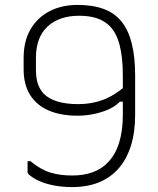

<svg xmlns="http://www.w3.org/2000/svg" viewBox="-20 -740 640 780"><path d="M295 -720Q357 -720 401.5 -703.5Q446 -687 474 -652Q502 -617 515.5 -562.5Q529 -508 529 -433V-274Q529 -203 512 -148.5Q495 -94 462.5 -56.5Q430 -19 382.5 0.5Q335 20 273 20Q232 20 197 13Q162 6 136.5 -6Q111 -18 95 -33Q94 -35 93 -36.5Q92 -38 92 -41Q92 -45 92 -49Q92 -53 92 -57.5Q92 -62 92 -66.5Q92 -71 92 -76Q92 -81 92 -85H104Q145 -51 184.5 -39Q224 -27 273 -27Q320 -27 357 -40.5Q394 -54 419 -81Q449 -112 464 -160.5Q479 -209 479 -273V-432Q479 -507 466 -557Q453 -607 425 -635Q403 -656 373 -666Q343 -676 302 -676Q220 -676 173 -632Q126 -588 126 -505V-459Q126 -422 134 -399Q142 -376 158 -359Q179 -338 214 -327.5Q249 -317 298 -317Q353 -317 399 -334.5Q445 -352 490 -391V-327H449L485 -350Q460 -309 406 -289.5Q352 -270 295 -270Q227 -270 178 -291Q129 -312 102.5 -354Q76 -396 76 -459V-505Q76 -572 103.5 -620Q131 -668 180.5 -694Q230 -720 295 -720Z"/></svg>

Font: Recursive Monospace Light
Style: Regular
Weight: 300
Version: Version 1.047